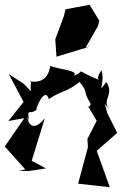

<svg xmlns="http://www.w3.org/2000/svg" viewBox="-22 -742 513 806"><path d="M338 -543 389 -632 395 -655 354 -722 253 -703 246 -674 210 -577 215 -504 360 -548ZM436 -283C404 -325 460 -344 424 -398C383 -341 419 -389 405 -444C411 -459 374 -410 397 -405C274 -455 348 -447 288 -424C310 -447 230 -449 190 -465C186 -469 189 -385 101 -401C122 -410 81 -339 144 -321L78 -390L15 -431L77 -314L13 -234L80 -246L-2 -127L84 -31L57 -25L98 -24L171 -35L111 -67L166 -245C90 -154 86 -296 100 -230C92 -298 99 -254 132 -282C124 -278 166 -384 183 -326C239 -364 256 -353 312 -398C358 -341 312 -373 377 -278C350 -351 365 -260 339 -310L384 -235L345 -159L347 -124L306 29L439 44L384 -109L470 -184L428 -268L418 -306Z"/></svg>

Font: Charger Distortion
Style: 2
Weight: 400
Designer: Jasper
Foundry: Cannot Into Space Fonts
Version: Version 0.98